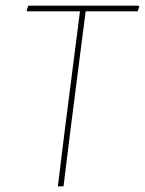

<svg xmlns="http://www.w3.org/2000/svg" viewBox="-20 -657 511 677"><path d="M468 -637 471 -633 465 -617H282L228 -195L204 0H184L208 -195L262 -617H77L74 -621L80 -637Z"/></svg>

Font: Alegreya Sans SC Thin
Style: Italic
Weight: 100
Italic angle: -7°
Designer: Juan Pablo del Peral
Foundry: Huerta Tipografica
Version: Version 2.007